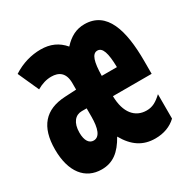

<svg xmlns="http://www.w3.org/2000/svg" viewBox="-134 -681 798 812"><g transform="rotate(-30 265.0 -274.5)"><path d="M138 10C193 10 230 -19 263 -78C297 -18 340 10 400 10C441 10 476 -3 502 -28V-147C476 -123 456 -111 427 -111C371 -111 334 -154 333 -235H522V-298C522 -449 489 -559 380 -559C341 -559 309 -543 278 -509C249 -543 213 -559 166 -559C121 -559 74 -546 31 -518L77 -416C101 -430 124 -437 148 -437C185 -437 212 -419 212 -369V-337L156 -334C58 -329 8 -273 8 -162C8 -52 58 10 138 10ZM409 -333H335C336 -400 346 -435 372 -435C397 -435 408 -402 409 -333ZM169 -113C148 -113 133 -132 133 -172C133 -221 156 -246 187 -246H211V-206C211 -149 199 -113 169 -113Z"/></g></svg>

Font: Noto Sans Mono Condensed ExtraBold
Style: Regular
Weight: 800
Width: 3
Designer: Monotype Design Team
Foundry: Monotype Imaging Inc.
Version: Version 2.014